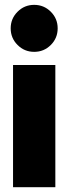

<svg xmlns="http://www.w3.org/2000/svg" viewBox="-20 -778 284 798"><path d="M34.2 0V-507.8H210V0ZM24.4 -660.2Q24.4 -700.7 53 -729.2Q81.5 -757.8 122.1 -757.8Q162.6 -757.8 191.2 -729.2Q219.7 -700.7 219.7 -660.2Q219.7 -619.6 191.2 -591.1Q162.6 -562.5 122.1 -562.5Q81.5 -562.5 53 -591.1Q24.4 -619.6 24.4 -660.2Z"/></svg>

Font: Giphurs Black
Style: Regular
Weight: 900
Version: Version 0.920; ttfautohint (v1.8.4.7-5d5b)